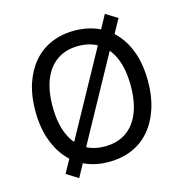

<svg xmlns="http://www.w3.org/2000/svg" viewBox="-118 -882 996 1042"><g transform="rotate(-15 379.5 -360.5)"><path d="M379 9Q307 9 248.5 -16.5Q190 -42 149 -90.5Q108 -139 85.5 -207Q63 -275 63 -360Q63 -446 85.5 -513.5Q108 -581 149 -629Q190 -677 248.5 -702.5Q307 -728 379 -728Q452 -728 510.5 -702.5Q569 -677 610.5 -629Q652 -581 674 -513.5Q696 -446 696 -361Q696 -275 673.5 -207Q651 -139 610 -90.5Q569 -42 510.5 -16.5Q452 9 379 9ZM379 -78Q449 -78 498 -111Q547 -144 573 -207Q599 -270 599 -360Q599 -451 573 -513.5Q547 -576 498 -609Q449 -642 379 -642Q310 -642 261 -609Q212 -576 186 -513.5Q160 -451 160 -360Q160 -270 186 -207Q212 -144 261 -111Q310 -78 379 -78ZM199 52 133 11 189 -90 219 -137 490 -630 509 -672 564 -773 630 -732 574 -631 544 -584 274 -92 254 -49Z"/></g></svg>

Font: Nunitoga
Style: Medium
Weight: 500
Designer: Vernon Adams
Foundry: Vernon Adams
Version: Version 1.0